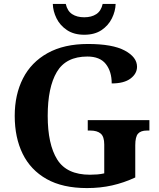

<svg xmlns="http://www.w3.org/2000/svg" viewBox="-20 -948 809 978"><path d="M423 10Q299 10 217.5 -36Q136 -82 95.5 -164.5Q55 -247 55 -358Q55 -466 97 -548.5Q139 -631 222.5 -677.5Q306 -724 428 -724Q553 -724 615.5 -690.5Q678 -657 678 -608Q678 -573 645 -548Q612 -523 549 -523Q549 -584 519 -622Q489 -660 425 -660Q316 -660 269.5 -581.5Q223 -503 223 -358Q223 -213 271.5 -135.5Q320 -58 438 -58Q457 -58 475.5 -59.5Q494 -61 511 -65V-212Q511 -252 493 -267.5Q475 -283 440 -283H427V-336H741V-283H728Q697 -283 683 -267Q669 -251 669 -208V-44Q611 -17 551 -3.5Q491 10 423 10ZM409 -771Q357 -771 321.5 -794.5Q286 -818 268 -854.5Q250 -891 249 -928H315Q323 -892 347.5 -876Q372 -860 409 -860Q446 -860 470.5 -876Q495 -892 503 -928H569Q568 -891 550 -854.5Q532 -818 497 -794.5Q462 -771 409 -771Z"/></svg>

Font: NotoSerif-Bold
Style: Regular
Weight: 700
Designer: Monotype Design Team
Foundry: Monotype Imaging Inc.
Version: Version 2.007; ttfautohint (v1.8) -l 8 -r 50 -G 200 -x 14 -D